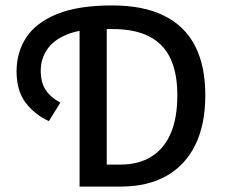

<svg xmlns="http://www.w3.org/2000/svg" viewBox="-20 -687 832 707"><path d="M273 0V-616H373V-81H425Q490 -81 537 -110Q584 -139 608.5 -195.5Q633 -252 633 -337Q633 -417 608 -471Q583 -525 530 -552.5Q477 -580 394 -580H353Q275 -580 225.5 -559.5Q176 -539 153 -504Q130 -469 130 -427Q130 -383 148 -356Q166 -329 202 -309L160 -241Q106 -266 73.5 -310Q41 -354 41 -424Q41 -495 77 -549.5Q113 -604 190.5 -635.5Q268 -667 393 -667Q508 -667 584.5 -629Q661 -591 698.5 -517.5Q736 -444 736 -337Q736 -228 699 -153Q662 -78 592.5 -39Q523 0 425 0Z"/></svg>

Font: Source Sans 3 ExtraLight Medium
Style: Regular
Weight: 500
Version: Version 3.052;hotconv 1.1.0;makeotfexe 2.6.0